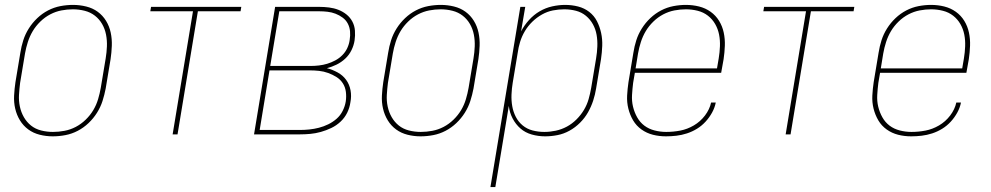

<svg xmlns="http://www.w3.org/2000/svg" viewBox="-20 -548 4040 783"><path d="M195 8Q168 8 142 1.5Q116 -5 95.5 -20Q75 -35 61.5 -57Q48 -79 42 -105Q36 -131 37.5 -158.5Q39 -186 43 -213L63 -333Q67 -359 75 -384Q83 -409 97.5 -432Q112 -455 132 -474Q152 -493 176 -505.5Q200 -518 226 -523Q252 -528 278 -528Q305 -528 331.5 -521.5Q358 -515 378.5 -500Q399 -485 412.5 -463Q426 -441 431.5 -415Q437 -389 436 -361.5Q435 -334 431 -307L411 -187Q406 -161 398 -136Q390 -111 375.5 -88Q361 -65 341 -46Q321 -27 297 -14.5Q273 -2 247 3Q221 8 195 8ZM196 -10Q219 -10 243 -14.5Q267 -19 289 -30.5Q311 -42 329.5 -60Q348 -78 360.5 -99Q373 -120 380 -143.5Q387 -167 391 -190L411 -310Q415 -334 416 -358.5Q417 -383 412.5 -406.5Q408 -430 396.5 -450Q385 -470 367 -484Q349 -498 325.5 -504Q302 -510 277 -510Q254 -510 230.5 -505.5Q207 -501 185 -489.5Q163 -478 144.5 -460Q126 -442 113.5 -421Q101 -400 93.5 -376.5Q86 -353 82 -330L62 -210Q59 -186 57.5 -161.5Q56 -137 61 -113.5Q66 -90 77.5 -70Q89 -50 106.5 -36Q124 -22 147.5 -16Q171 -10 196 -10Z M684 0 767 -502H593L596 -520H964L961 -502H787L704 0Z M1016 0 1102 -520H1282Q1302 -520 1322 -517.5Q1342 -515 1360 -508Q1378 -501 1393 -489Q1408 -477 1417 -460Q1426 -443 1427.5 -423Q1429 -403 1426 -383Q1423 -363 1413.5 -343.5Q1404 -324 1388 -309Q1372 -294 1352.5 -284.5Q1333 -275 1313 -270Q1336 -264 1357 -252.5Q1378 -241 1391.5 -222.5Q1405 -204 1409.5 -180Q1414 -156 1409 -131Q1406 -109 1396 -88.5Q1386 -68 1369 -52Q1352 -36 1331 -26Q1310 -16 1288.5 -10Q1267 -4 1245.5 -2Q1224 0 1203 0ZM1082 -279H1246Q1263 -279 1280.5 -281Q1298 -283 1314.5 -288Q1331 -293 1347 -301.5Q1363 -310 1376 -323Q1389 -336 1396.5 -352.5Q1404 -369 1406 -385Q1409 -403 1407.5 -420Q1406 -437 1398.5 -451.5Q1391 -466 1377.5 -476Q1364 -486 1348.5 -492Q1333 -498 1316 -500Q1299 -502 1282 -502H1119ZM1039 -18H1203Q1222 -18 1241.5 -20Q1261 -22 1280.5 -27Q1300 -32 1318.5 -41Q1337 -50 1352.5 -63.5Q1368 -77 1377.5 -96Q1387 -115 1390 -134Q1393 -154 1390.5 -173.5Q1388 -193 1378 -208.5Q1368 -224 1352 -234Q1336 -244 1318 -250.5Q1300 -257 1281 -259Q1262 -261 1242 -261H1079Z M1695 8Q1668 8 1642 1.5Q1616 -5 1595.5 -20Q1575 -35 1561.5 -57Q1548 -79 1542 -105Q1536 -131 1537.5 -158.5Q1539 -186 1543 -213L1563 -333Q1567 -359 1575 -384Q1583 -409 1597.5 -432Q1612 -455 1632 -474Q1652 -493 1676 -505.5Q1700 -518 1726 -523Q1752 -528 1778 -528Q1805 -528 1831.5 -521.5Q1858 -515 1878.5 -500Q1899 -485 1912.5 -463Q1926 -441 1931.5 -415Q1937 -389 1936 -361.5Q1935 -334 1931 -307L1911 -187Q1906 -161 1898 -136Q1890 -111 1875.5 -88Q1861 -65 1841 -46Q1821 -27 1797 -14.5Q1773 -2 1747 3Q1721 8 1695 8ZM1696 -10Q1719 -10 1743 -14.5Q1767 -19 1789 -30.5Q1811 -42 1829.5 -60Q1848 -78 1860.5 -99Q1873 -120 1880 -143.5Q1887 -167 1891 -190L1911 -310Q1915 -334 1916 -358.5Q1917 -383 1912.5 -406.5Q1908 -430 1896.5 -450Q1885 -470 1867 -484Q1849 -498 1825.5 -504Q1802 -510 1777 -510Q1754 -510 1730.5 -505.5Q1707 -501 1685 -489.5Q1663 -478 1644.5 -460Q1626 -442 1613.5 -421Q1601 -400 1593.5 -376.5Q1586 -353 1582 -330L1562 -210Q1559 -186 1557.5 -161.5Q1556 -137 1561 -113.5Q1566 -90 1577.5 -70Q1589 -50 1606.5 -36Q1624 -22 1647.5 -16Q1671 -10 1696 -10Z M1980 215 2102 -520H2122L2105 -420Q2118 -445 2137.5 -466.5Q2157 -488 2181 -502Q2205 -516 2232 -522Q2259 -528 2285 -528Q2312 -528 2337.5 -521.5Q2363 -515 2383 -499.5Q2403 -484 2414.5 -461.5Q2426 -439 2431.5 -413.5Q2437 -388 2436 -361Q2435 -334 2431 -307L2411 -187Q2407 -162 2399 -137.5Q2391 -113 2378 -90Q2365 -67 2345.5 -47.5Q2326 -28 2302.5 -15Q2279 -2 2253.5 3Q2228 8 2203 8Q2175 8 2148.5 0.5Q2122 -7 2102.5 -24Q2083 -41 2070.5 -65Q2058 -89 2055 -116L2000 215ZM2200 -10Q2223 -10 2246.5 -15Q2270 -20 2291.5 -31.5Q2313 -43 2331 -61Q2349 -79 2361.5 -100Q2374 -121 2380.5 -144Q2387 -167 2391 -190L2411 -310Q2415 -334 2416 -358.5Q2417 -383 2413 -406Q2409 -429 2398 -449Q2387 -469 2369.5 -483.5Q2352 -498 2329 -504Q2306 -510 2281 -510Q2258 -510 2235 -505.5Q2212 -501 2190.5 -489Q2169 -477 2151 -459.5Q2133 -442 2120.5 -421Q2108 -400 2101 -377Q2094 -354 2091 -331L2071 -211Q2067 -187 2066 -162.5Q2065 -138 2069 -115Q2073 -92 2083.5 -71.5Q2094 -51 2111.5 -36.5Q2129 -22 2152 -16Q2175 -10 2200 -10Z M2696 8Q2668 8 2642.5 1.5Q2617 -5 2596 -20Q2575 -35 2562 -57Q2549 -79 2542.5 -105Q2536 -131 2537.5 -158.5Q2539 -186 2543 -213L2563 -333Q2567 -359 2575 -384Q2583 -409 2597.5 -432Q2612 -455 2632 -474Q2652 -493 2676 -505.5Q2700 -518 2726 -523Q2752 -528 2777 -528Q2805 -528 2831 -521.5Q2857 -515 2878 -500Q2899 -485 2912.5 -463Q2926 -441 2931.5 -415Q2937 -389 2936 -361.5Q2935 -334 2931 -307L2921 -251H2569L2562 -210Q2559 -186 2557.5 -161Q2556 -136 2561.5 -113Q2567 -90 2578.5 -69.5Q2590 -49 2608 -35.5Q2626 -22 2649.5 -16Q2673 -10 2697 -10Q2726 -10 2754.5 -15.5Q2783 -21 2809.5 -36.5Q2836 -52 2855 -77Q2874 -102 2880 -130H2899Q2895 -109 2884 -89Q2873 -69 2857.5 -52Q2842 -35 2822.5 -23Q2803 -11 2781.5 -4Q2760 3 2738.5 5.5Q2717 8 2696 8ZM2572 -269H2904L2911 -310Q2915 -334 2916 -359Q2917 -384 2912.5 -407Q2908 -430 2896.5 -450Q2885 -470 2867 -484Q2849 -498 2825.5 -504Q2802 -510 2777 -510Q2754 -510 2730.5 -505.5Q2707 -501 2685 -489.5Q2663 -478 2644.5 -460Q2626 -442 2613.5 -421Q2601 -400 2593.5 -376.5Q2586 -353 2582 -330Z M3184 0 3267 -502H3093L3096 -520H3464L3461 -502H3287L3204 0Z M3696 8Q3668 8 3642.5 1.5Q3617 -5 3596 -20Q3575 -35 3562 -57Q3549 -79 3542.5 -105Q3536 -131 3537.5 -158.5Q3539 -186 3543 -213L3563 -333Q3567 -359 3575 -384Q3583 -409 3597.5 -432Q3612 -455 3632 -474Q3652 -493 3676 -505.5Q3700 -518 3726 -523Q3752 -528 3777 -528Q3805 -528 3831 -521.5Q3857 -515 3878 -500Q3899 -485 3912.5 -463Q3926 -441 3931.5 -415Q3937 -389 3936 -361.5Q3935 -334 3931 -307L3921 -251H3569L3562 -210Q3559 -186 3557.5 -161Q3556 -136 3561.5 -113Q3567 -90 3578.5 -69.5Q3590 -49 3608 -35.5Q3626 -22 3649.5 -16Q3673 -10 3697 -10Q3726 -10 3754.5 -15.5Q3783 -21 3809.5 -36.5Q3836 -52 3855 -77Q3874 -102 3880 -130H3899Q3895 -109 3884 -89Q3873 -69 3857.5 -52Q3842 -35 3822.5 -23Q3803 -11 3781.5 -4Q3760 3 3738.5 5.5Q3717 8 3696 8ZM3572 -269H3904L3911 -310Q3915 -334 3916 -359Q3917 -384 3912.5 -407Q3908 -430 3896.5 -450Q3885 -470 3867 -484Q3849 -498 3825.5 -504Q3802 -510 3777 -510Q3754 -510 3730.5 -505.5Q3707 -501 3685 -489.5Q3663 -478 3644.5 -460Q3626 -442 3613.5 -421Q3601 -400 3593.5 -376.5Q3586 -353 3582 -330Z"/></svg>

Font: Iosevka Term Curly Th Obl
Style: Regular
Weight: 100
Italic angle: -9°
Designer: Belleve Invis
Foundry: Belleve Invis
Version: Version 32.3.0